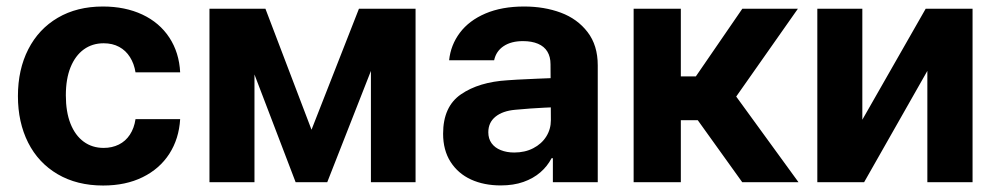

<svg xmlns="http://www.w3.org/2000/svg" viewBox="-20 -557 3050 587"><path d="M34.8 -263.2Q34.8 -344.4 66.5 -406.4Q98.1 -468.3 156.7 -502.7Q215.4 -537.1 294.4 -537.1Q362.6 -537.1 415.2 -512.5Q467.8 -487.8 497.8 -442Q527.8 -396.2 530.8 -335.8H394.3Q390.1 -362.3 377.3 -382.5Q364.6 -402.7 344.2 -413.7Q323.9 -424.7 296.9 -424.7Q262.2 -424.7 236.2 -405.9Q210.2 -387 195.7 -351.4Q181.3 -315.8 181.3 -265.6Q181.3 -215 195.5 -179Q209.8 -143 235.8 -123.9Q261.8 -104.8 296.9 -104.8Q322.6 -104.8 343.2 -115Q363.9 -125.2 377 -145.1Q390.2 -165 394.3 -192.7H530.8Q527.2 -132.7 497.7 -86.8Q468.1 -40.9 416.3 -15.4Q364.5 10.2 295.2 10.2Q215.4 10.2 156.3 -24.4Q97.3 -59 66 -121Q34.8 -183 34.8 -263.2Z M1077.4 -530.3H1188.6L980.5 0H883.8L681.2 -530.3H791.5L932.4 -160.4ZM758 0H620.4V-530.3H758ZM1114 -530.3H1250.5V0H1114Z M1602.1 -225.3 1555.3 -221.4Q1516.7 -218 1494.8 -200.2Q1472.9 -182.4 1472.9 -152.6Q1472.9 -133 1482.9 -119.1Q1492.9 -105.2 1511.1 -98Q1529.3 -90.7 1552.1 -90.7Q1584.8 -90.7 1610.2 -103.8Q1635.7 -116.9 1650 -139.5Q1664.2 -162.1 1664.2 -189.6L1663.1 -360.7Q1663.1 -383.3 1653.5 -399.2Q1643.9 -415.1 1624.8 -423.2Q1605.7 -431.3 1578.9 -431.3Q1542.7 -431.3 1519.7 -415.9Q1496.6 -400.5 1490.7 -372.7H1353.1Q1357.9 -419.5 1386 -456.9Q1414.1 -494.3 1464.1 -515.7Q1514.2 -537.1 1582.3 -537.1Q1644.2 -537.1 1694.8 -518.2Q1745.4 -499.3 1776.4 -458.9Q1807.5 -418.5 1807.5 -357.3V0H1670.3V-73.4H1666.4Q1653.3 -48.4 1631.9 -30Q1610.5 -11.5 1580.3 -0.8Q1550.1 9.9 1511 9.9Q1459.6 9.9 1420 -8.2Q1380.4 -26.4 1357.5 -62.1Q1334.7 -97.8 1334.7 -148.2Q1334.7 -231.2 1389.4 -268.7Q1444.1 -306.3 1531.7 -311.6Q1546.5 -313.1 1622.2 -316.4L1670.1 -318.3L1671.1 -229Q1651.2 -228.4 1602.1 -225.3Z M1917.2 -530.3H2061.5V-323.4H2107.4L2249.5 -530.3H2419.4L2230.8 -261.8L2421.2 0H2249.2L2113.3 -189.5H2061.5V0H1917.2Z M2810.1 -530.3H2953.4V0H2815.2V-340.3L2621.9 0H2478.8V-530.3H2616.4V-191Z"/></svg>

Font: WEMIX Pretendard Variable
Style: Regular
Weight: 400
Designer: Base glyphs from Inter by Rasmus Andersson; Hangeul glyphs from Noto Sans CJK(Source Han Sans) by Jang Soo-young and Kan
Foundry: Kil Hyung-jin
Version: Version 1.000;Glyphs 3.2 (3208)